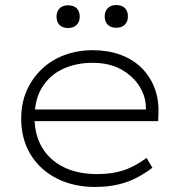

<svg xmlns="http://www.w3.org/2000/svg" viewBox="-20 -731 718 761"><path d="M357 10Q271 10 204.5 -24Q138 -58 101 -119Q64 -180 64 -261Q64 -322 85.5 -371Q107 -420 145 -456.5Q183 -493 235 -512.5Q287 -532 347 -532Q407 -532 456 -514.5Q505 -497 539.5 -463.5Q574 -430 592 -384Q610 -338 608 -282L607 -251H104V-297H580L559 -283L558 -307Q558 -347 533.5 -387.5Q509 -428 462 -455Q415 -482 346 -482Q283 -482 231 -458.5Q179 -435 148 -386.5Q117 -338 117 -264Q117 -196 147 -146Q177 -96 232.5 -68.5Q288 -41 367 -41Q420 -41 465 -54.5Q510 -68 561 -105L584 -66Q558 -46 524.5 -28Q491 -10 449.5 0Q408 10 357 10ZM441 -621Q419 -621 407 -633Q395 -645 395 -666Q395 -686 407 -698.5Q419 -711 441 -711Q463 -711 475 -699Q487 -687 487 -666Q487 -646 475 -633.5Q463 -621 441 -621ZM250 -620Q228 -620 216 -632Q204 -644 204 -665Q204 -685 216 -697.5Q228 -710 250 -710Q272 -710 284 -698Q296 -686 296 -665Q296 -645 284 -632.5Q272 -620 250 -620Z"/></svg>

Font: Lexend Exa ExtraLight
Style: Regular
Weight: 250
Designer: Bonnie Shaver-Troup, Thomas Jockin
Foundry: Lexend
Version: Version 1.007